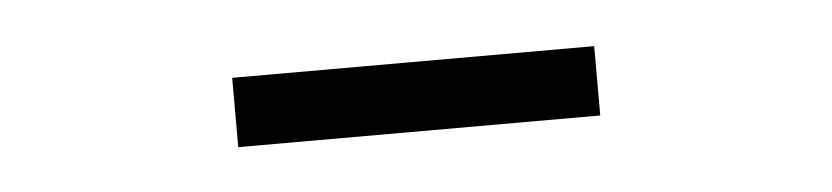

<svg xmlns="http://www.w3.org/2000/svg" viewBox="-23 -822 646 149"><g transform="rotate(-5 300.0 -747.0)"><path d="M159 -720V-774H441V-720Z"/></g></svg>

Font: Victor Mono Thin ExtraLight
Style: Regular
Weight: 250
Monospace: yes
Version: Version 1.561;gftools[0.9.30]